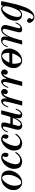

<svg xmlns="http://www.w3.org/2000/svg" viewBox="1550 -2014 709 3850"><g transform="rotate(-90 1905.0 -89.5)"><path d="M260.7 -401.4Q276.4 -401.4 288.1 -392.6Q299.8 -382.8 307.6 -367.2Q321.3 -338.9 323.2 -295.9Q326.2 -253.9 317.4 -215.8Q308.6 -176.8 287.1 -128.9Q265.6 -82 234.4 -51.8Q217.8 -34.2 199.2 -25.4Q180.7 -16.6 160.2 -19.5Q136.7 -22.5 123 -52.7Q109.4 -84 106.4 -124Q104.5 -145.5 106.4 -168.9Q107.4 -191.4 112.3 -212.9Q121.1 -251 145.5 -294.9Q170.9 -338.9 200.2 -368.2Q215.8 -383.8 231.4 -392.6Q247.1 -402.3 260.7 -401.4ZM349.6 -97.7Q377.9 -137.7 398.4 -188.5Q411.1 -219.7 411.1 -257.8Q411.1 -283.2 405.3 -311.5Q398.4 -348.6 377 -373Q356.4 -396.5 327.1 -408.2Q295.9 -419.9 260.7 -419.9Q234.4 -419.9 205.1 -413.1Q137.7 -396.5 96.7 -353.5Q43.9 -296.9 28.3 -245.1Q17.6 -210.9 17.6 -174.8Q17.6 -157.2 19.5 -138.7Q27.3 -84 70.3 -42Q114.3 0 163.1 0Q165 0 168 0Q225.6 0 272.5 -28.3Q320.3 -57.6 349.6 -97.7Z M672.9 -394.5Q688.5 -394.5 692.4 -386.7Q696.3 -377.9 692.4 -367.2Q678.7 -336.9 680.7 -319.3Q681.6 -302.7 695.3 -289.1Q714.8 -271.5 734.4 -275.4Q753.9 -279.3 763.7 -312.5Q770.5 -339.8 763.7 -364.3Q757.8 -388.7 733.4 -403.3Q704.1 -421.9 675.8 -421.9Q674.8 -421.9 673.8 -421.9Q647.5 -421.9 618.2 -410.2Q516.6 -365.2 469.7 -271.5Q443.4 -217.8 443.4 -162.1Q443.4 -122.1 457 -81.1Q477.5 -27.3 530.3 -11.7Q567.4 0 595.7 0Q607.4 0 617.2 -2Q666 -11.7 704.1 -40Q741.2 -67.4 756.8 -87.9Q771.5 -107.4 777.3 -118.2Q780.3 -123 780.3 -126Q780.3 -132.8 773.4 -136.7Q765.6 -142.6 756.8 -127Q748 -111.3 719.7 -85Q689.5 -55.7 663.1 -46.9Q636.7 -38.1 612.3 -40Q585 -43.9 564.5 -58.6Q543.9 -74.2 539.1 -103.5Q531.2 -149.4 549.8 -210.9Q568.4 -273.4 596.7 -321.3Q615.2 -353.5 635.7 -374Q656.2 -394.5 672.9 -394.5Z M1040 -394.5Q1055.7 -394.5 1059.6 -386.7Q1063.5 -377.9 1059.6 -367.2Q1045.9 -336.9 1047.9 -319.3Q1048.8 -302.7 1062.5 -289.1Q1082 -271.5 1101.6 -275.4Q1121.1 -279.3 1130.9 -312.5Q1137.7 -339.8 1130.9 -364.3Q1125 -388.7 1100.6 -403.3Q1071.3 -421.9 1043 -421.9Q1042 -421.9 1041 -421.9Q1014.6 -421.9 985.4 -410.2Q883.8 -365.2 836.9 -271.5Q810.5 -217.8 810.5 -162.1Q810.5 -122.1 824.2 -81.1Q844.7 -27.3 897.5 -11.7Q934.6 0 962.9 0Q974.6 0 984.4 -2Q1033.2 -11.7 1071.3 -40Q1108.4 -67.4 1124 -87.9Q1138.7 -107.4 1144.5 -118.2Q1147.5 -123 1147.5 -126Q1147.5 -132.8 1140.6 -136.7Q1132.8 -142.6 1124 -127Q1115.2 -111.3 1086.9 -85Q1056.6 -55.7 1030.3 -46.9Q1003.9 -38.1 979.5 -40Q952.1 -43.9 931.6 -58.6Q911.1 -74.2 906.2 -103.5Q898.4 -149.4 917 -210.9Q935.5 -273.4 963.9 -321.3Q982.4 -353.5 1002.9 -374Q1023.4 -394.5 1040 -394.5Z M1484.4 -236.3Q1490.2 -252.9 1496.1 -271.5Q1502 -290 1507.8 -309.6Q1519.5 -346.7 1526.4 -374Q1533.2 -401.4 1536.1 -413.1Q1538.1 -421.9 1575.2 -421.9Q1577.1 -421.9 1579.1 -421.9Q1620.1 -421.9 1617.2 -413.1Q1592.8 -321.3 1572.3 -241.2Q1552.7 -162.1 1545.9 -137.7Q1539.1 -108.4 1533.2 -71.3Q1526.4 -34.2 1543.9 -29.3Q1561.5 -24.4 1578.1 -41Q1594.7 -57.6 1603.5 -70.3Q1613.3 -83 1619.1 -95.7Q1625 -107.4 1631.8 -125Q1634.8 -130.9 1643.6 -129.9Q1649.4 -128.9 1649.4 -123Q1649.4 -121.1 1649.4 -119.1Q1643.6 -102.5 1631.8 -78.1Q1620.1 -52.7 1595.7 -28.3Q1581.1 -14.6 1569.3 -6.8Q1557.6 0 1538.1 1Q1468.8 1 1460.9 -43Q1453.1 -86.9 1464.8 -146.5Q1446.3 -93.8 1421.9 -61.5Q1396.5 -28.3 1377 -16.6Q1360.4 -5.9 1316.4 0Q1310.5 1 1304.7 1Q1269.5 1 1244.1 -29.3Q1216.8 -63.5 1234.4 -128.9Q1252 -195.3 1274.4 -280.3Q1283.2 -309.6 1290 -345.7Q1297.9 -381.8 1281.2 -386.7Q1262.7 -391.6 1246.1 -375Q1229.5 -358.4 1220.7 -345.7Q1210.9 -332 1205.1 -320.3Q1199.2 -307.6 1192.4 -291Q1189.5 -285.2 1180.7 -286.1Q1174.8 -287.1 1174.8 -292Q1174.8 -293.9 1175.8 -296.9Q1180.7 -313.5 1192.4 -336.9Q1205.1 -361.3 1229.5 -385.7Q1244.1 -399.4 1263.7 -410.2Q1284.2 -419.9 1316.4 -419.9Q1337.9 -419.9 1348.6 -415Q1359.4 -409.2 1367.2 -399.4Q1371.1 -391.6 1372.1 -383.8Q1374 -375 1374 -368.2Q1374 -347.7 1367.2 -317.4Q1359.4 -287.1 1346.7 -237.3Q1357.4 -237.3 1383.8 -237.3Q1410.2 -236.3 1436.5 -236.3Q1451.2 -236.3 1463.9 -236.3Q1476.6 -236.3 1484.4 -236.3ZM1333 -187.5Q1327.1 -167 1321.3 -142.6Q1314.5 -118.2 1307.6 -90.8Q1297.9 -52.7 1318.4 -37.1Q1337.9 -20.5 1362.3 -33.2Q1378.9 -43 1406.2 -76.2Q1433.6 -109.4 1465.8 -187.5Q1452.1 -188.5 1404.3 -188.5Q1356.4 -188.5 1333 -187.5Z M1857.4 -308.6Q1865.2 -324.2 1889.6 -364.3Q1914.1 -404.3 1964.8 -419.9Q1971.7 -421.9 1981.4 -421.9Q1987.3 -421.9 1995.1 -420.9Q2014.6 -418 2028.3 -402.3Q2045.9 -382.8 2044.9 -361.3Q2044.9 -356.4 2043.9 -350.6Q2039.1 -324.2 2025.4 -306.6Q2014.6 -293 1997.1 -289.1Q1979.5 -285.2 1959 -297.9Q1951.2 -302.7 1945.3 -315.4Q1939.5 -328.1 1942.4 -347.7Q1945.3 -361.3 1950.2 -369.1Q1956.1 -377 1953.1 -378.9Q1952.1 -378.9 1951.2 -378.9Q1949.2 -378.9 1947.3 -377.9Q1937.5 -374 1923.8 -360.4Q1909.2 -346.7 1891.6 -306.6Q1882.8 -285.2 1872.1 -254.9Q1861.3 -223.6 1850.6 -181.6Q1833 -122.1 1821.3 -81.1Q1810.5 -39.1 1800.8 0Q1786.1 0 1760.7 1Q1742.2 1 1723.6 1Q1717.8 1 1712.9 1Q1721.7 -33.2 1735.4 -85Q1748 -136.7 1760.7 -184.6Q1767.6 -209 1772.5 -230.5Q1778.3 -252.9 1781.2 -266.6Q1793 -314.5 1795.9 -345.7Q1799.8 -377 1775.4 -383.8Q1761.7 -388.7 1737.3 -360.4Q1713.9 -331.1 1694.3 -282.2Q1691.4 -276.4 1682.6 -277.3Q1676.8 -278.3 1676.8 -283.2Q1676.8 -285.2 1677.7 -288.1Q1682.6 -304.7 1694.3 -330.1Q1705.1 -356.4 1728.5 -381.8Q1738.3 -391.6 1755.9 -406.2Q1773.4 -420.9 1805.7 -420.9Q1829.1 -420.9 1845.7 -397.5Q1861.3 -375 1857.4 -308.6Z M2249 -308.6Q2256.8 -324.2 2281.2 -364.3Q2305.7 -404.3 2356.4 -419.9Q2363.3 -421.9 2373 -421.9Q2378.9 -421.9 2386.7 -420.9Q2406.2 -418 2419.9 -402.3Q2437.5 -382.8 2436.5 -361.3Q2436.5 -356.4 2435.5 -350.6Q2430.7 -324.2 2417 -306.6Q2406.2 -293 2388.7 -289.1Q2371.1 -285.2 2350.6 -297.9Q2342.8 -302.7 2336.9 -315.4Q2331.1 -328.1 2334 -347.7Q2336.9 -361.3 2341.8 -369.1Q2347.7 -377 2344.7 -378.9Q2343.8 -378.9 2342.8 -378.9Q2340.8 -378.9 2338.9 -377.9Q2329.1 -374 2315.4 -360.4Q2300.8 -346.7 2283.2 -306.6Q2274.4 -285.2 2263.7 -254.9Q2252.9 -223.6 2242.2 -181.6Q2224.6 -122.1 2212.9 -81.1Q2202.1 -39.1 2192.4 0Q2177.7 0 2152.3 1Q2133.8 1 2115.2 1Q2109.4 1 2104.5 1Q2113.3 -33.2 2127 -85Q2139.6 -136.7 2152.3 -184.6Q2159.2 -209 2164.1 -230.5Q2169.9 -252.9 2172.9 -266.6Q2184.6 -314.5 2187.5 -345.7Q2191.4 -377 2167 -383.8Q2153.3 -388.7 2128.9 -360.4Q2105.5 -331.1 2085.9 -282.2Q2083 -276.4 2074.2 -277.3Q2068.4 -278.3 2068.4 -283.2Q2068.4 -285.2 2069.3 -288.1Q2074.2 -304.7 2085.9 -330.1Q2096.7 -356.4 2120.1 -381.8Q2129.9 -391.6 2147.5 -406.2Q2165 -420.9 2197.3 -420.9Q2220.7 -420.9 2237.3 -397.5Q2252.9 -375 2249 -308.6Z M2795.9 -96.7Q2824.2 -136.7 2844.7 -188.5Q2857.4 -218.8 2857.4 -257.8Q2857.4 -282.2 2851.6 -310.5Q2844.7 -348.6 2823.2 -372.1Q2802.7 -396.5 2773.4 -408.2Q2742.2 -419.9 2707 -419.9Q2680.7 -419.9 2651.4 -413.1Q2584 -396.5 2543 -353.5Q2494.1 -300.8 2476.6 -249Q2463.9 -212.9 2463.9 -173.8Q2463.9 -156.2 2465.8 -137.7Q2473.6 -84 2516.6 -42Q2560.5 0 2609.4 0Q2611.3 0 2614.3 0Q2671.9 0 2718.8 -28.3Q2766.6 -56.6 2795.9 -96.7ZM2573.2 -256.8Q2595.7 -309.6 2634.8 -356.4Q2674.8 -402.3 2707 -401.4Q2743.2 -401.4 2758.8 -355.5Q2773.4 -309.6 2769.5 -257.8Q2728.5 -257.8 2666 -257.8Q2604.5 -257.8 2573.2 -256.8ZM2758.8 -197.3Q2752.9 -176.8 2744.1 -154.3Q2734.4 -131.8 2722.7 -110.4Q2701.2 -70.3 2671.9 -42Q2641.6 -14.6 2606.4 -19.5Q2573.2 -23.4 2559.6 -82Q2545.9 -140.6 2555.7 -198.2Q2566.4 -198.2 2583 -198.2Q2599.6 -198.2 2619.1 -198.2Q2657.2 -198.2 2697.3 -198.2Q2737.3 -198.2 2758.8 -197.3Z M3017.6 0Q3003.9 0 2977.5 0Q2951.2 0 2936.5 0Q2953.1 -60.5 2972.7 -129.9Q2992.2 -199.2 3006.8 -252Q3014.6 -280.3 3019.5 -299.8Q3025.4 -320.3 3028.3 -328.1Q3036.1 -357.4 3027.3 -376Q3018.6 -393.6 3002 -397.5Q2985.4 -402.3 2958 -382.8Q2930.7 -364.3 2902.3 -293.9Q2899.4 -288.1 2890.6 -289.1Q2884.8 -290 2884.8 -294.9Q2884.8 -296.9 2884.8 -299.8Q2889.6 -316.4 2902.3 -339.8Q2915 -364.3 2939.5 -388.7Q2954.1 -402.3 2973.6 -412.1Q2994.1 -421.9 3017.6 -422.9Q3085.9 -422.9 3094.7 -378.9Q3102.5 -334 3090.8 -274.4Q3109.4 -327.1 3133.8 -359.4Q3159.2 -392.6 3177.7 -404.3Q3195.3 -415 3238.3 -420.9Q3281.2 -427.7 3311.5 -392.6Q3338.9 -358.4 3321.3 -292Q3303.7 -225.6 3281.2 -141.6Q3272.5 -111.3 3265.6 -75.2Q3257.8 -40 3275.4 -35.2Q3293 -30.3 3309.6 -45.9Q3326.2 -62.5 3335 -76.2Q3344.7 -88.9 3350.6 -101.6Q3356.4 -113.3 3363.3 -129.9Q3366.2 -135.7 3375 -134.8Q3380.9 -134.8 3380.9 -128.9Q3380.9 -127 3379.9 -124Q3375 -108.4 3363.3 -84Q3350.6 -60.5 3326.2 -35.2Q3311.5 -21.5 3292 -11.7Q3272.5 -1 3239.3 -1Q3217.8 -1 3207 -6.8Q3196.3 -11.7 3188.5 -22.5Q3175.8 -43 3185.5 -89.8Q3196.3 -137.7 3219.7 -220.7Q3227.5 -251 3233.4 -272.5Q3238.3 -293 3248 -331.1Q3256.8 -368.2 3237.3 -384.8Q3216.8 -400.4 3193.4 -387.7Q3170.9 -375 3130.9 -317.4Q3090.8 -260.7 3047.9 -111.3Q3040 -85.9 3033.2 -61.5Q3027.3 -37.1 3017.6 0Z M3535.2 -23.4Q3572.3 -23.4 3600.6 -54.7Q3628.9 -85.9 3650.4 -134.8Q3688.5 -218.8 3700.2 -289.1Q3711.9 -360.4 3690.4 -381.8Q3675.8 -396.5 3667 -398.4Q3657.2 -399.4 3636.7 -391.6Q3622.1 -384.8 3604.5 -367.2Q3586.9 -348.6 3570.3 -323.2Q3539.1 -275.4 3514.6 -210.9Q3490.2 -147.5 3490.2 -93.8Q3490.2 -58.6 3501 -42Q3511.7 -25.4 3535.2 -23.4ZM3481.4 245.1Q3437.5 245.1 3403.3 209Q3371.1 175.8 3372.1 147.5Q3372.1 144.5 3372.1 142.6Q3375 109.4 3400.4 99.6Q3426.8 90.8 3454.1 120.1Q3463.9 127.9 3465.8 135.7Q3468.8 142.6 3466.8 149.4Q3463.9 161.1 3454.1 171.9Q3444.3 182.6 3446.3 194.3Q3448.2 207 3460 216.8Q3470.7 226.6 3489.3 226.6Q3527.3 224.6 3556.6 171.9Q3585.9 120.1 3606.4 58.6Q3618.2 25.4 3626 -4.9Q3634.8 -36.1 3640.6 -59.6Q3607.4 -23.4 3573.2 -8.8Q3539.1 5.9 3494.1 -7.8Q3464.8 -16.6 3446.3 -38.1Q3427.7 -60.5 3419.9 -89.8Q3405.3 -144.5 3424.8 -212.9Q3444.3 -282.2 3493.2 -334Q3511.7 -353.5 3533.2 -370.1Q3553.7 -387.7 3576.2 -400.4Q3617.2 -422.9 3655.3 -422.9Q3692.4 -421.9 3713.9 -380.9Q3714.8 -390.6 3716.8 -398.4Q3718.8 -406.2 3720.7 -416Q3722.7 -423.8 3754.9 -423.8Q3759.8 -423.8 3765.6 -422.9Q3806.6 -421.9 3806.6 -413.1Q3806.6 -412.1 3806.6 -412.1Q3803.7 -402.3 3793 -348.6Q3781.2 -293.9 3768.6 -234.4Q3759.8 -194.3 3752 -160.2Q3744.1 -125 3739.3 -106.4Q3734.4 -90.8 3727.5 -69.3Q3721.7 -46.9 3712.9 -22.5Q3698.2 22.5 3679.7 69.3Q3660.2 116.2 3641.6 143.6Q3594.7 208 3560.5 226.6Q3526.4 244.1 3481.4 245.1Z"/></g></svg>

Font: Gilchrist
Style: Regular
Weight: 400
Version: 1.0